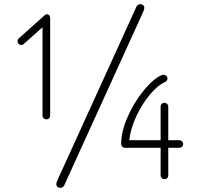

<svg xmlns="http://www.w3.org/2000/svg" viewBox="-20 -865 1040 930"><path d="M223 -305Q223 -298 218 -292.5Q213 -287 205 -287Q197 -287 191.5 -292Q186 -297 186 -305V-733L95 -652Q90 -647 84 -647Q76 -647 70.5 -652.5Q65 -658 65 -666Q65 -674 72 -680L195 -790Q201 -796 208 -796Q214 -796 218.5 -791Q223 -786 223 -778ZM291 33Q289 38 283.5 41.5Q278 45 273 45Q265 45 259 40.5Q253 36 253 28Q253 18 260 4L641 -833Q643 -838 649 -841.5Q655 -845 660 -845Q668 -845 673.5 -840Q679 -835 679 -828Q679 -818 672 -804ZM848 -186Q856 -186 861.5 -180.5Q867 -175 867 -167Q867 -159 861.5 -154Q856 -149 848 -149H795V-15Q795 -7 789.5 -2Q784 3 776 3Q769 3 763.5 -2.5Q758 -8 758 -15V-149H588Q578 -149 572.5 -154.5Q567 -160 567 -170Q567 -228 598.5 -299.5Q630 -371 677 -428Q724 -485 765 -502Q767 -503 771 -503Q779 -503 785 -498Q791 -493 791 -485Q791 -473 780 -468Q745 -453 707 -408Q669 -363 641 -303.5Q613 -244 606 -186H758V-348Q758 -356 763 -361.5Q768 -367 776 -367Q784 -367 789.5 -361.5Q795 -356 795 -348V-186Z"/></svg>

Font: Tsukimi Rounded Light
Style: Regular
Weight: 300
Designer: Takashi Funayama
Foundry: Takashi Funayama
Version: Version 1.032; ttfautohint (v1.8.3)